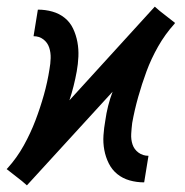

<svg xmlns="http://www.w3.org/2000/svg" viewBox="-37 -549 557 578"><path d="M44 9 29 -4 -17 -40 -14 -43Q14 -74 34.5 -111Q55 -148 69.5 -186Q84 -224 95 -263Q106 -302 112 -341Q115 -357 115.5 -374Q116 -391 111 -406Q106 -421 93.5 -430.5Q81 -440 64 -440L77 -520Q100 -520 121 -514Q142 -508 158 -495Q174 -482 183 -463Q192 -444 196 -422.5Q200 -401 199 -378.5Q198 -356 194 -334Q190 -312 184.5 -290Q179 -268 172 -247L429 -529L444 -516L490 -480L488 -477Q460 -446 439 -409Q418 -372 404 -334Q390 -296 379 -257Q368 -218 361 -179Q359 -163 358 -146Q357 -129 362 -114Q367 -99 380 -89.5Q393 -80 410 -80L397 0Q374 0 353 -6Q332 -12 316 -25Q300 -38 290.5 -57Q281 -76 277 -97.5Q273 -119 274.5 -141.5Q276 -164 280 -186Q283 -208 288.5 -230Q294 -252 302 -273Z"/></svg>

Font: Iosevka Term Curly Md Obl
Style: Regular
Weight: 500
Italic angle: -9°
Designer: Belleve Invis
Foundry: Belleve Invis
Version: Version 32.3.0